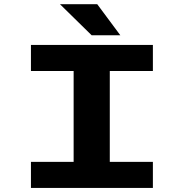

<svg xmlns="http://www.w3.org/2000/svg" viewBox="-20 -920 890 940"><path d="M569 -747.5H428.5L273.5 -899.5H456ZM728.5 -572.5H517.5V-127.5H728.5V0H131.5V-127.5H340.5V-572.5H131.5V-700H728.5Z"/></svg>

Font: League Mono Wide
Style: Bold
Weight: 700
Width: 8
Designer: Tyler Finck
Foundry: The League of Moveable Type / Tyler Finck
Version: Version 2.210